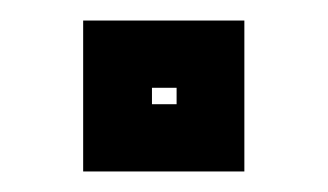

<svg xmlns="http://www.w3.org/2000/svg" viewBox="-20 -167 319 187"><path d="M61 0V-147H218V0ZM128 -65.5H152V-81.5H128Z"/></svg>

Font: Tourney Expanded Regular
Style: Bold
Weight: 700
Width: 7
Designer: Tyler Finck
Foundry: Etcetera Type Co
Version: Version 1.010; ttfautohint (v1.8.3)